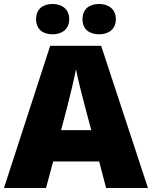

<svg xmlns="http://www.w3.org/2000/svg" viewBox="-20 -948 766 968"><path d="M162 -851C162 -799 198 -775 245 -775C290 -775 329 -799 329 -851C329 -904 290 -928 245 -928C198 -928 162 -904 162 -851ZM396 -851C396 -799 432 -775 480 -775C525 -775 564 -799 564 -851C564 -904 525 -928 480 -928C432 -928 396 -904 396 -851ZM515 0H726L490 -717H233L0 0H212L248 -134H480ZM409 -409 440 -292H288L319 -409C331 -456 354 -550 363 -599C372 -550 399 -447 409 -409Z"/></svg>

Font: Noto Sans Tamil Black
Style: Regular
Weight: 900
Designer: Jelle Bosma - Monotype Design Team
Foundry: Monotype Imaging Inc.
Version: Version 2.004